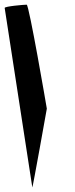

<svg xmlns="http://www.w3.org/2000/svg" viewBox="-88 -789 321 820"><path d="M50 11C51 18 112 -325 112 -325C111 -332 36 -769 26 -769C15 -769 -69 -762 -68 -755Z"/></svg>

Font: Ampere
Style: SCRevIta
Weight: 400
Version: Version 1